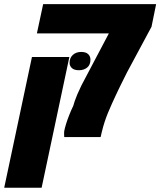

<svg xmlns="http://www.w3.org/2000/svg" viewBox="-81 -651 762 912"><path d="M224.1 0Q224.1 -4.9 223.6 -12Q223.1 -19 224.1 -28.3Q226.6 -42 232.9 -62.5Q239.3 -83 248.3 -105.7Q257.3 -128.4 267.1 -148.4Q269.5 -157.7 273.9 -170.7Q278.3 -183.6 285.9 -201.9Q293.5 -220.2 305.7 -245.1L436 -492.2H94.2L124 -631.3H660.6L638.7 -523.9L522 -306.6Q515.1 -292.5 508.5 -279.5Q502 -266.6 495.4 -253.2Q488.8 -239.7 481.9 -225.6Q475.1 -211.4 467.5 -195.1Q460 -178.7 451.2 -159.7Q440.4 -136.2 431.9 -115.2Q423.3 -94.2 416 -72Q408.7 -49.8 401.9 -21.5L397 0ZM-61 240.7 70.8 -380.4H248.5L116.7 240.7ZM293.9 -317.4Q271.5 -317.4 260.5 -327.6Q249.5 -337.9 249.5 -352.1Q249.5 -376 264.9 -390.1Q280.3 -404.3 304.7 -404.3Q327.1 -404.3 337.9 -393.8Q348.6 -383.3 348.6 -367.7Q348.6 -342.8 333 -330.1Q317.4 -317.4 293.9 -317.4Z"/></svg>

Font: Open Sans SemiCondensed ExtraBold
Style: Italic
Weight: 800
Width: 4
Italic angle: -12°
Designer: Monotype Design Team
Foundry: Monotype Imaging Inc.
Version: Version 3.003